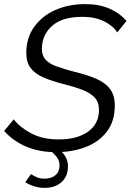

<svg xmlns="http://www.w3.org/2000/svg" viewBox="-29 -735 636 935"><path d="M243 6Q86 6 -9 -97L38 -154Q66 -116 122 -86Q178 -56 257 -56Q347 -56 400 -94Q453 -132 453 -200Q453 -237 432.5 -259.5Q412 -282 373.5 -297Q335 -312 279 -326Q221 -341 181 -358.5Q141 -376 120 -404Q99 -432 99 -477Q99 -550 137 -603.5Q175 -657 240 -686Q305 -715 386 -715Q453 -715 503 -693.5Q553 -672 587 -633L542 -577Q521 -610 477 -631.5Q433 -653 373 -653Q272 -653 223.5 -608Q175 -563 175 -498Q175 -465 192.5 -445Q210 -425 245.5 -412Q281 -399 335 -385Q397 -370 440.5 -351Q484 -332 507 -301.5Q530 -271 530 -221Q530 -144 491 -93.5Q452 -43 387 -18.5Q322 6 243 6ZM188 180Q165 180 140 173Q115 166 94 152L122 113Q138 123 152.5 129Q167 135 188 135Q221 135 241 118Q261 101 261 71Q261 50 249.5 33Q238 16 218 0L248 -19Q272 1 287 23.5Q302 46 302 75Q302 124 270.5 152Q239 180 188 180Z"/></svg>

Font: Raleway
Style: Italic
Weight: 400
Italic angle: -12°
Designer: Matt McInerney, Pablo Impallari, Rodrigo Fuenzalida
Foundry: Matt McInerney, Pablo Impallari, Rodrigo Fuenzalida
Version: Version 4.026